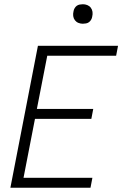

<svg xmlns="http://www.w3.org/2000/svg" viewBox="-20 -886 590 906"><path d="M29 0 159 -670H537L528 -623H203L154 -372H420L411 -325H145L91 -47H416L407 0ZM371 -774Q360 -774 350 -778Q340 -782 333.5 -790.5Q327 -799 325.5 -810Q324 -821 327 -833Q328 -840 332 -847Q336 -854 342 -858.5Q348 -863 356 -864.5Q364 -866 371 -866Q382 -866 392 -862Q402 -858 408.5 -849.5Q415 -841 416.5 -830Q418 -819 415 -807Q414 -800 410 -793Q406 -786 400 -781.5Q394 -777 386 -775.5Q378 -774 371 -774Z"/></svg>

Font: Lode Dark
Style: Italic
Weight: 400
Italic angle: -11°
Monospace: yes
Designer: Belleve Invis
Foundry: Belleve Invis
Version: Version 29.2.0; ttfautohint (v1.8.3)